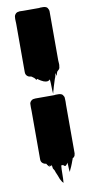

<svg xmlns="http://www.w3.org/2000/svg" viewBox="-103 -872 502 1031"><g transform="rotate(-10 148.0 -356.0)"><path d="M54 -767Q54 -773 53.5 -779.5Q53 -786 53 -793Q53 -800 54 -806.5Q55 -813 59 -818Q63 -824 70 -827Q76 -829 80 -829Q82 -830 89 -829.5Q96 -829 102 -829H189Q191 -829 193 -829.5Q195 -830 197 -830Q204 -830 211 -830Q218 -830 224 -828Q234 -825 237 -817Q242 -810 242 -802V-534Q242 -527 243 -518Q244 -509 242 -501Q242 -496 241 -493Q240 -490 238 -487Q236 -484 231 -480L226 -475Q225 -472 222 -463.5Q219 -455 219 -455Q216 -457 216.5 -461.5Q217 -466 214 -469Q213 -465 213 -460Q213 -455 211 -450Q210 -447 209 -444.5Q208 -442 207 -440L195 -402Q191 -388 191 -388Q191 -388 191.5 -388.5Q192 -389 187 -375Q186 -372 185 -366Q184 -360 184 -363Q182 -383 182 -402.5Q182 -422 180 -441Q180 -442 176 -438Q174 -436 168 -434Q162 -433 156 -434Q150 -435 145 -437Q138 -440 132 -443.5Q126 -447 120 -451Q119 -452 117 -454Q115 -456 113 -455Q112 -455 111.5 -453.5Q111 -452 109 -452Q106 -453 105 -456Q104 -459 102 -460Q101 -462 98.5 -464Q96 -466 94 -467Q92 -469 89 -471Q86 -473 84 -474Q80 -474 77 -475Q74 -476 72 -476Q70 -477 68.5 -478Q67 -479 65 -480Q54 -488 54 -503ZM156 118Q156 119 154.5 117Q153 115 152 114Q150 113 148 109L140 95Q136 85 132.5 75Q129 65 124 55Q123 50 121 45.5Q119 41 116 37Q115 35 114 34Q113 33 113 32Q112 27 111.5 22Q111 17 110 12Q110 13 109.5 13Q109 13 109 13Q108 14 107.5 16.5Q107 19 105 19Q104 20 99 12Q99 16 97 20Q96 21 95 19Q94 17 93 16Q86 9 82 1Q80 1 78.5 0.5Q77 0 72 -1Q70 -2 68.5 -3Q67 -4 65 -5Q54 -13 54 -27V-292Q54 -301 53.5 -311.5Q53 -322 54 -332Q55 -334 55 -335.5Q55 -337 56 -338Q58 -342 59.5 -343.5Q61 -345 62 -346Q67 -351 73 -352.5Q79 -354 85 -354H179Q184 -354 188 -354Q192 -354 196 -355Q204 -355 211 -355Q218 -355 224 -353Q234 -350 237 -342Q241 -337 241.5 -332.5Q242 -328 242 -323Q243 -316 242.5 -308.5Q242 -301 242 -294V-27Q242 -24 240 -18Q240 -14 236 -10Q236 -10 236 -9.5Q236 -9 235 -9Q234 -8 233 -7Q232 -6 231 -5Q231 -5 230.5 -4.5Q230 -4 229 -4Q229 -4 228.5 -3.5Q228 -3 227 -3Q226 0 225.5 3Q225 6 223 9Q221 16 217.5 24Q214 32 211 40L203 57Q202 59 201 63Q200 67 199 65Q197 53 197 40.5Q197 28 195 15Q194 18 192 21Q190 24 187 27Q183 31 180 31Q179 31 178 30Q174 29 170 23Q170 24 164 24Q160 24 160 24Q158 46 158 70.5Q158 95 156 118Z"/></g></svg>

Font: Rubik Wet Paint
Style: Regular
Weight: 400
Designer: Hubert and Fischer, NaN
Foundry: Hubert and Fischer, NaN
Version: Version 2.200